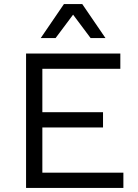

<svg xmlns="http://www.w3.org/2000/svg" viewBox="-20 -923 678 943"><path d="M339 -851 253 -736H180L294 -903H384L498 -736H425ZM188 -75H586V0H108V-660H571V-585H188V-372H486V-297H188Z"/></svg>

Font: Work Sans
Style: Regular
Weight: 400
Designer: Wei Huang
Foundry: Wei Huang
Version: Version 1.032;PS 001.032;hotconv 1.0.70;makeotf.lib2.5.58329